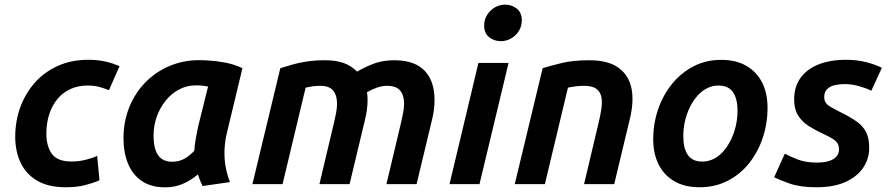

<svg xmlns="http://www.w3.org/2000/svg" viewBox="-20 -796 3848 830"><path d="M264.5 13.5Q187.5 13.5 139.1 -15.9Q90.8 -45.2 68.2 -94.6Q45.8 -144 45.8 -204Q45.8 -272 67.6 -332.1Q89.5 -392.2 130.4 -438.4Q171.2 -484.5 229.8 -511Q288.2 -537.5 361 -537.5Q402 -537.5 435.4 -530Q468.8 -522.5 496.8 -509.8L451 -406.2Q430.5 -414.5 408.8 -420.4Q387 -426.2 358.2 -426.2Q317.5 -426.2 284.5 -411.1Q251.5 -396 228.2 -367.9Q205 -339.8 192.8 -301.8Q180.5 -263.8 180.5 -218Q180.5 -163.8 204.4 -130.8Q228.2 -97.8 289 -97.8Q321 -97.8 350.9 -105.4Q380.8 -113 400 -122.2L410 -16.5Q384 -5 348.2 4.2Q312.5 13.5 264.5 13.5Z M694.2 13.8Q632.8 13.8 592.8 -13.6Q552.8 -41 533.2 -89.2Q513.8 -137.5 513.8 -198.2Q513.8 -269.8 538.5 -331.5Q563.2 -393.2 607.5 -438.9Q651.8 -484.5 711.8 -510.2Q771.8 -536 842 -536Q856.8 -536 887.8 -534Q918.8 -532 956.5 -524.8Q994.2 -517.5 1028 -501L960.5 -220.2Q951.8 -183.2 950.5 -146.1Q949.2 -109 955.6 -74.5Q962 -40 974 -8.8L855.8 8.2Q849.8 -3.8 844.9 -15.8Q840 -27.8 835.5 -42Q806 -16.8 771 -1.5Q736 13.8 694.2 13.8ZM724.5 -96.8Q751.5 -96.8 773.9 -108.1Q796.2 -119.5 819.8 -143.8Q821.5 -169.2 826.6 -198.4Q831.8 -227.5 837.2 -251.8L879.5 -422Q865.5 -424.5 853.9 -425.8Q842.2 -427 827.2 -427Q787.2 -427 753.6 -409Q720 -391 695.4 -360Q670.8 -329 657.2 -290.4Q643.8 -251.8 643.8 -209.8Q643.8 -173 652.2 -147.6Q660.8 -122.2 678.6 -109.5Q696.5 -96.8 724.5 -96.8Z M1071.2 0 1191.8 -501.2Q1214 -508.2 1241.4 -516.2Q1268.8 -524.2 1304.5 -529.9Q1340.2 -535.5 1387.2 -535.5Q1433 -535.5 1465.8 -523.6Q1498.5 -511.8 1523.5 -486.5Q1563.5 -509.5 1600.6 -522.5Q1637.8 -535.5 1684 -535.5Q1743 -535.5 1781.5 -515.4Q1820 -495.2 1839.2 -456.8Q1858.5 -418.2 1858.5 -363Q1858.5 -343.2 1855.8 -321.5Q1853 -299.8 1847.5 -278L1780.8 0H1650.5L1714 -267.2Q1718 -285.8 1722.4 -306.9Q1726.8 -328 1726.8 -348Q1726.8 -383.8 1709.9 -404.4Q1693 -425 1653.5 -425Q1632.5 -425 1610.4 -417.5Q1588.2 -410 1566 -397Q1568.2 -388 1568.6 -379.5Q1569 -371 1569 -363Q1569 -343.2 1566.1 -321.5Q1563.2 -299.8 1557.8 -278L1491.2 0H1360.8L1424.2 -267.2Q1428.5 -285.8 1432.8 -306.9Q1437 -328 1437 -348Q1437 -383.8 1420.2 -404.4Q1403.5 -425 1364 -425Q1346.5 -425 1332.1 -422.9Q1317.8 -420.8 1301.2 -417.2L1201.5 0Z M1923.2 0 2048.2 -524H2178.5L2052.8 0ZM2145 -618Q2116.5 -618 2094.8 -635Q2073 -652 2073 -685.8Q2073 -711.2 2085.9 -731.8Q2098.8 -752.2 2119.4 -764.1Q2140 -776 2163.5 -776Q2191.8 -776 2213.8 -758.9Q2235.8 -741.8 2235.8 -707.8Q2235.8 -682.5 2222.8 -662Q2209.8 -641.5 2189.5 -629.8Q2169.2 -618 2145 -618Z M2205.2 0 2325.8 -501.2Q2361.5 -512.2 2409.5 -523.9Q2457.5 -535.5 2528.5 -535.5Q2608.5 -535.5 2653.2 -503.5Q2698 -471.5 2709.8 -414Q2721.5 -356.5 2701.8 -278L2635.2 0H2504.8L2568.2 -267.2Q2575.8 -298.8 2579.9 -327.1Q2584 -355.5 2579.4 -377.8Q2574.8 -400 2557.4 -412.5Q2540 -425 2504.5 -425Q2487.8 -425 2470.1 -422.9Q2452.5 -420.8 2435.2 -417.2L2335.5 0Z M3004.2 13.5Q2939.5 13.5 2894.9 -12.6Q2850.2 -38.8 2827 -85.5Q2803.8 -132.2 2803.8 -194Q2803.8 -261.5 2824.8 -323Q2845.8 -384.5 2884.6 -432.6Q2923.5 -480.8 2977.5 -509Q3031.5 -537.2 3097.5 -537.2Q3162.5 -537.2 3207 -511.1Q3251.5 -485 3274.8 -438.8Q3298 -392.5 3298 -330Q3298 -262.5 3277.5 -200.9Q3257 -139.2 3218.9 -91.1Q3180.8 -43 3126.4 -14.8Q3072 13.5 3004.2 13.5ZM3016 -97.5Q3042.5 -97.5 3066 -109.5Q3089.5 -121.5 3108.1 -143.1Q3126.8 -164.8 3140.2 -192.6Q3153.8 -220.5 3161 -252.4Q3168.2 -284.2 3168.2 -317.2Q3168.2 -369.2 3148.5 -397.8Q3128.8 -426.2 3085.8 -426.2Q3059.2 -426.2 3035.9 -414.2Q3012.5 -402.2 2993.8 -380.6Q2975 -359 2961.5 -331.1Q2948 -303.2 2940.9 -271.4Q2933.8 -239.5 2933.8 -206.5Q2933.8 -154.5 2953.5 -126Q2973.2 -97.5 3016 -97.5Z M3509.2 13.5Q3439.2 13.5 3394 -2.4Q3348.8 -18.2 3326.8 -30L3372.8 -131.8Q3394.2 -119.8 3428.5 -106.5Q3462.8 -93.2 3510 -93.2Q3544 -93.2 3565.5 -100.5Q3587 -107.8 3597 -120.8Q3607 -133.8 3607 -149.5Q3607 -166.2 3600.1 -177Q3593.2 -187.8 3577 -197.6Q3560.8 -207.5 3533.8 -219.8Q3502.2 -234.5 3474.6 -252.1Q3447 -269.8 3430 -297Q3413 -324.2 3413 -365.8Q3413 -420.5 3440.1 -458.6Q3467.2 -496.8 3517.6 -517.1Q3568 -537.5 3637.2 -537.5Q3685.8 -537.5 3725.8 -527Q3765.8 -516.5 3792.2 -503L3746.8 -403.8Q3725.8 -414.5 3694.1 -423.5Q3662.5 -432.5 3631.2 -432.5Q3610.2 -432.5 3589.9 -428.1Q3569.5 -423.8 3556.2 -411.4Q3543 -399 3543 -376Q3543 -360.5 3551.1 -350.2Q3559.2 -340 3574.1 -332Q3589 -324 3607.8 -313.8Q3654 -291.5 3682.5 -271.2Q3711 -251 3724.2 -224.6Q3737.5 -198.2 3737.5 -157.2Q3737.5 -110.8 3712.4 -72.2Q3687.2 -33.8 3636.5 -10.1Q3585.8 13.5 3509.2 13.5Z"/></svg>

Font: Ubuntu Sans
Style: Italic
Weight: 400
Italic angle: -13.5°
Designer: Dalton Maag Ltd
Foundry: Dalton Maag Ltd
Version: Version 1.006